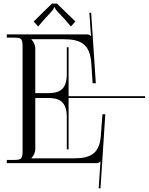

<svg xmlns="http://www.w3.org/2000/svg" viewBox="-20 -911 830 1072"><path d="M298 -891H270L168 -791L193 -763L230 -806C258 -837 279 -855 282 -870H286C289 -855 311 -837 339 -806L376 -763L401 -791ZM18 0H513C529 0 533 -2 540 -9H541L531 140L541 141L568 -273H552L543 -153C535.8 -57.1 490 -27 394 -27H155V-28C167 -40 177 -58 177 -80V-364H245C301 -364 353 -353 353 -257V-77H363V-364H790V-374H363V-647H353V-497C353 -401 301 -391 245 -391H177V-639C177 -661 167 -679 155 -691V-692H336C432 -692 483.1 -664 490 -556L497 -446H515L489 -840L479 -839.3L488 -710H487C480 -717 476 -719 460 -719H18V-701H53C101 -701 106 -696 106 -648V-71C106 -23 101 -18 53 -18H18Z"/></svg>

Font: FoglihtenNo04
Style: Regular
Weight: 500
Designer: gluk (gluksza@wp.pl)
Foundry: gluk (gluksza@wp.pl)
Version: Version 0.70